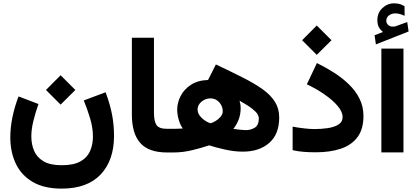

<svg xmlns="http://www.w3.org/2000/svg" viewBox="-20 -910 2495 1146"><path d="M341.8 -460.9 429.7 -373 341.8 -285.6 254.4 -373ZM348.1 76.2Q418.9 76.2 459.5 53.7Q500 31.2 517.3 -7.6Q534.7 -46.4 534.7 -95.2Q534.7 -147.5 517.8 -203.4Q501 -259.3 480 -310.5L610.4 -359.4Q637.7 -285.6 649.2 -224.1Q660.6 -162.6 660.6 -98.6Q660.6 46.9 580.8 131.3Q501 215.8 348.1 215.8Q243.2 215.8 175 175.8Q106.9 135.7 74.2 66.4Q41.5 -2.9 41.5 -90.3Q41.5 -148.4 54.2 -210.4Q66.9 -272.5 90.8 -334.5L209.5 -289.1Q191.4 -237.3 179.2 -188Q167 -138.7 167 -95.7Q167 -48.8 183.6 -9.8Q200.2 29.3 239.7 52.7Q279.3 76.2 348.1 76.2Z M767.1 -684.6H898.9V-238.3Q898.9 -186.5 914.1 -163.8Q929.2 -141.1 976.6 -141.1H988.8V0H976.6Q867.2 0 817.1 -56.6Q767.1 -113.3 767.1 -226.6Z M1228 -42.5Q1184.1 -27.3 1127.7 -13.7Q1071.3 0 1017.6 0H969.2V-141.1H1011.2Q1027.3 -141.1 1041.7 -141.6Q1056.2 -142.1 1071.3 -143.1Q1056.2 -162.6 1046.9 -195.1Q1037.6 -227.5 1037.6 -255.4Q1037.6 -296.9 1058.1 -336.9Q1078.6 -377 1119.6 -403.8Q1160.6 -430.7 1221.7 -432.6L1268.6 -525.4Q1359.4 -482.4 1429.9 -446.8Q1500.5 -411.1 1548.6 -376.5Q1596.7 -341.8 1621.6 -301.5Q1646.5 -261.2 1646.5 -208.5Q1646.5 -108.9 1586.9 -56.9Q1527.3 -4.9 1429.2 -4.9Q1377.9 -4.9 1321.8 -17.6Q1265.6 -30.3 1228 -42.5ZM1159.2 -256.3Q1159.2 -229.5 1183.6 -206.3Q1208 -183.1 1236.3 -174.3Q1249.5 -177.2 1266.8 -187.7Q1284.2 -198.2 1296.9 -213.6Q1309.6 -229 1309.6 -246.6Q1309.6 -275.9 1288.6 -299.3Q1267.6 -322.8 1237.3 -322.8Q1206.1 -322.8 1182.6 -303Q1159.2 -283.2 1159.2 -256.3ZM1373 -141.1Q1396 -137.2 1417.5 -135.3Q1439 -133.3 1448.2 -133.3Q1477.1 -133.3 1501 -148.2Q1524.9 -163.1 1524.9 -204.6Q1524.9 -214.8 1517.3 -228.3Q1509.8 -241.7 1485.1 -261.2Q1460.4 -280.8 1409.7 -309.1Q1416.5 -288.1 1416.5 -265.6Q1416.5 -227.5 1404.5 -196.5Q1392.6 -165.5 1373 -141.1Z M1870.6 -757.8 1958.5 -669.9 1870.6 -582.5 1783.2 -669.9ZM1857.9 -139.6Q1897.9 -139.6 1936.3 -145.3Q1974.6 -150.9 1999.8 -166.5Q2024.9 -182.1 2024.9 -211.9Q2024.9 -242.7 1995.4 -277.6Q1965.8 -312.5 1917.2 -346.2Q1868.7 -379.9 1811.5 -406.7L1871.6 -533.7Q1923.3 -508.3 1972.9 -476.8Q2022.5 -445.3 2062.3 -406.7Q2102.1 -368.2 2125.7 -321.3Q2149.4 -274.4 2149.4 -217.8Q2149.4 -139.6 2114 -91.8Q2078.6 -43.9 2014.6 -22.5Q1950.7 -1 1865.2 -1Q1826.2 -1 1792.5 -3.7Q1758.8 -6.3 1726.6 -13.7V-154.3Q1758.3 -147.9 1794.7 -143.8Q1831.1 -139.6 1857.9 -139.6Z M2266.1 -719.2Q2249.5 -732.4 2241 -748.5Q2232.4 -764.6 2232.4 -790.5Q2232.4 -834 2262.7 -862.1Q2293 -890.1 2331.5 -890.1Q2352.5 -890.1 2366.5 -885.7Q2380.4 -881.3 2394.5 -873L2395 -815.4Q2366.2 -830.1 2338.4 -830.1Q2318.8 -830.1 2302.2 -818.4Q2285.6 -806.6 2285.6 -784.2Q2286.1 -771 2298.3 -759.8Q2310.5 -748.5 2336.4 -752Q2336.4 -752 2340.3 -752.9L2410.6 -778.3L2418.9 -722.2L2223.6 -645L2215.8 -699.7ZM2388.2 -620.1V-0.5H2256.3V-620.1Z"/></svg>

Font: Vazirmatn FD NL ExtraBold
Style: Regular
Weight: 800
Designer: Saber Rastikerdar
Foundry: Saber Rastikerdar
Version: Version 33.003